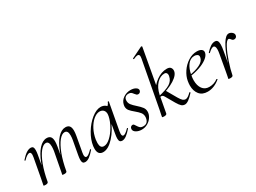

<svg xmlns="http://www.w3.org/2000/svg" viewBox="-43 -1332 2603 1952"><g transform="rotate(-30 1258.0 -356.0)"><path d="M513 -35Q513 -56 519 -89L548 -248Q553 -274 553 -302Q553 -331 543.5 -345.5Q534 -360 514 -360Q483 -360 448.5 -318Q414 -276 383 -196Q352 -116 333 -7L322 -8Q341 -124 376 -213Q411 -302 455 -350.5Q499 -399 547 -399Q577 -399 592 -381.5Q607 -364 607 -325Q607 -302 601 -267L569 -89Q566 -74 566 -63Q566 -47 571 -39Q576 -31 585 -31Q607 -31 651 -77Q653 -79 655 -79Q658 -79 660 -75.5Q662 -72 659 -69Q625 -29 598.5 -10Q572 9 547 9Q529 9 521 -1.5Q513 -12 513 -35ZM59 2Q59 1 67 -39L73 -69L115 -297Q118 -312 118 -324Q118 -356 98 -356Q86 -356 67.5 -344Q49 -332 29 -310Q28 -309 26 -309Q23 -309 20.5 -312.5Q18 -316 21 -318Q55 -357 83.5 -376Q112 -395 138 -395Q155 -395 163 -384.5Q171 -374 171 -351Q171 -325 166 -299L114 -7Q109 8 82 8Q68 8 63.5 6.5Q59 5 59 2ZM279 2 284 -21 294 -74 327 -248Q331 -275 331 -299Q331 -360 294 -360Q263 -360 228.5 -317.5Q194 -275 163.5 -195Q133 -115 114 -7L101 -8Q121 -124 155.5 -212.5Q190 -301 234.5 -350Q279 -399 327 -399Q357 -399 371.5 -381.5Q386 -364 386 -326Q386 -302 380 -267L333 -7Q332 0 324 4Q316 8 302 8Q288 8 283.5 6.5Q279 5 279 2Z M695 -61Q695 -69 697 -91Q707 -162 750 -234Q793 -306 851 -352.5Q909 -399 960 -399Q991 -399 1015 -381.5Q1039 -364 1042 -330L999 -357Q1013 -359 1029 -374Q1045 -389 1050 -407Q1051 -410 1057 -409Q1063 -408 1062 -406L1004 -89Q1001 -73 1001 -61Q1001 -31 1019 -31Q1041 -31 1085 -77Q1086 -78 1088 -78Q1091 -78 1093 -74.5Q1095 -71 1093 -69Q1059 -30 1032.5 -10.5Q1006 9 981 9Q964 9 955.5 -1.5Q947 -12 947 -36Q947 -56 953 -89L977 -229L994 -246Q949 -131 883 -59Q817 13 757 13Q695 13 695 -61ZM985 -277Q988 -289 988 -301Q988 -330 972 -347Q956 -364 926 -364Q891 -363 854.5 -332.5Q818 -302 790.5 -250Q763 -198 753 -136Q750 -114 750 -96Q750 -66 760.5 -51Q771 -36 793 -36Q829 -36 869.5 -73Q910 -110 942 -166.5Q974 -223 985 -277Z M1120 -45Q1120 -61 1129.5 -70Q1139 -79 1151 -79Q1160 -79 1165.5 -73Q1171 -67 1179 -53Q1191 -33 1203.5 -22Q1216 -11 1241 -11Q1296 -11 1305 -72Q1306 -77 1306 -85Q1306 -114 1290 -135Q1274 -156 1240 -184Q1207 -211 1190.5 -231.5Q1174 -252 1174 -281Q1174 -286 1176 -298Q1185 -343 1223.5 -369.5Q1262 -396 1309 -396Q1345 -396 1369 -381.5Q1393 -367 1390 -346Q1387 -333 1378.5 -326Q1370 -319 1359 -319Q1348 -319 1340.5 -325Q1333 -331 1324 -343Q1313 -359 1302.5 -366.5Q1292 -374 1273 -374Q1249 -374 1234.5 -360.5Q1220 -347 1220 -321Q1220 -294 1236 -273Q1252 -252 1284 -224Q1318 -194 1335 -171.5Q1352 -149 1352 -119Q1352 -88 1333 -57.5Q1314 -27 1281.5 -8Q1249 11 1211 11Q1174 11 1147 -5Q1120 -21 1120 -45Z M1451 2 1455 -21Q1461 -45 1466 -74L1568 -619Q1570 -635 1570 -640Q1570 -666 1548 -666Q1532 -666 1500 -651H1498Q1494 -651 1493 -655.5Q1492 -660 1495 -662L1624 -725H1626Q1630 -725 1633 -722Q1636 -719 1635 -717L1543 -207L1506 -7Q1505 0 1496.5 4Q1488 8 1474 8Q1451 8 1451 2ZM1640 -58 1582 -159Q1574 -174 1566.5 -179.5Q1559 -185 1548 -185Q1539 -185 1525 -182L1616 -212L1685 -92Q1705 -58 1719.5 -46Q1734 -34 1750 -34Q1776 -34 1816 -75Q1817 -76 1819 -76Q1823 -76 1825 -72.5Q1827 -69 1825 -67Q1758 9 1719 9Q1696 9 1679.5 -5Q1663 -19 1640 -58ZM1721 -321Q1723 -331 1723 -335Q1723 -351 1715 -360Q1707 -369 1693 -369Q1642 -369 1600.5 -325Q1559 -281 1543 -207L1516 -243Q1553 -312 1613 -355.5Q1673 -399 1737 -399Q1767 -399 1779.5 -384.5Q1792 -370 1792 -350Q1792 -301 1718.5 -254.5Q1645 -208 1525 -182V-195Q1625 -217 1668.5 -244.5Q1712 -272 1721 -321Z M1856 -133Q1856 -155 1861 -185Q1870 -236 1903 -285.5Q1936 -335 1985.5 -367Q2035 -399 2089 -399Q2125 -399 2143.5 -384.5Q2162 -370 2157 -345Q2151 -314 2113.5 -285.5Q2076 -257 2018.5 -237.5Q1961 -218 1897 -211L1899 -224Q1979 -235 2030 -260Q2081 -285 2090 -324Q2092 -334 2092 -338Q2092 -355 2078 -363.5Q2064 -372 2045 -372Q1997 -372 1965 -329Q1933 -286 1922 -218Q1916 -187 1916 -159Q1916 -97 1943.5 -59.5Q1971 -22 2022 -22Q2079 -22 2123 -55H2125Q2128 -55 2130.5 -52Q2133 -49 2130 -46Q2060 12 1984 12Q1921 12 1888.5 -28.5Q1856 -69 1856 -133Z M2461 -395Q2480 -395 2498 -381Q2516 -367 2516 -348Q2516 -333 2506.5 -323.5Q2497 -314 2483 -314Q2472 -314 2465.5 -318.5Q2459 -323 2452 -333Q2448 -338 2443 -342.5Q2438 -347 2432 -347Q2410 -347 2379.5 -289Q2349 -231 2322 -150Q2295 -69 2283 -7L2273 -8Q2288 -88 2319 -179Q2350 -270 2388 -332.5Q2426 -395 2461 -395ZM2229 2 2234 -21 2244 -74 2277 -259Q2283 -292 2283 -311Q2283 -356 2259 -356Q2237 -356 2198 -319L2196 -318Q2193 -318 2191 -321.5Q2189 -325 2190 -327Q2221 -361 2247 -378Q2273 -395 2298 -395Q2318 -395 2327.5 -382Q2337 -369 2337 -338Q2337 -311 2328 -261L2283 -7Q2280 8 2251 8Q2238 8 2233.5 6.5Q2229 5 2229 2Z"/></g></svg>

Font: Cormorant Garamond
Style: Italic
Weight: 400
Italic angle: -10°
Designer: Christian Thalmann (Catharsis Fonts)
Foundry: Catharsis Fonts
Version: Version 4.000